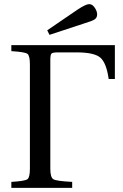

<svg xmlns="http://www.w3.org/2000/svg" viewBox="-20 -911 594 931"><path d="M35 0V-29Q101 -33 113 -42Q125 -51 125 -93V-599Q125 -641 113 -650Q101 -659 35 -663V-692H537V-528H507Q496 -606 466.5 -631.5Q437 -657 352 -657H261Q236 -657 230 -651.5Q224 -646 224 -621V-93Q224 -51 238.5 -42Q253 -33 330 -29V0ZM209 -764 354 -863Q396 -891 412 -891Q413 -891 415.5 -890.5Q418 -890 419 -890Q430 -888 440.5 -872Q451 -856 451 -841Q451 -825 439 -817Q427 -809 390 -798L220 -742Z"/></svg>

Font: Heuristica
Style: Regular
Weight: 400
Version: Version 1.0.1 ; ttfautohint (v1.4.1)